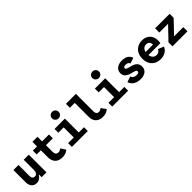

<svg xmlns="http://www.w3.org/2000/svg" viewBox="380 -2419 4040 4040"><g transform="rotate(-45 2400.0 -399.0)"><path d="M225.5 17Q152.5 17 111 -31.2Q69.5 -79.5 69.5 -162.5V-526H220.5V-197Q220.5 -155 239.8 -132.2Q259 -109.5 294 -109.5Q331 -109.5 353.2 -139Q375.5 -168.5 375.5 -219V-526H526.5V0H383V-80H378Q354 -37.5 315.8 -10.2Q277.5 17 225.5 17Z M991 17Q886 17 829 -41.2Q772 -99.5 772 -206.5V-663H923V-216.5Q923 -167 943.5 -142.5Q964 -118 1005.5 -118Q1048.5 -118 1087 -153L1159 -42Q1090 17 991 17ZM648 -412V-526H1128V-412Z M1452.5 -40V-526H1600.5V-40ZM1283.5 0V-112.5H1757V0ZM1293.5 -413V-526H1580.5V-413ZM1511.1 -623Q1470 -623 1441 -651.2Q1412 -679.5 1412 -720Q1412 -761.8 1441.1 -789.2Q1470.2 -816.5 1511 -816.5Q1553.5 -816.5 1581.2 -789.2Q1609 -762 1609 -719.8Q1609 -679.5 1581.2 -651.2Q1553.5 -623 1511.1 -623Z M2196 17Q2095 17 2038.2 -39.2Q1981.5 -95.5 1981.5 -195V-730H2133V-206Q2133 -118 2210.5 -118Q2231.5 -118 2249.2 -126Q2267 -134 2287 -152.5L2366 -46Q2330 -13.5 2289.2 1.8Q2248.5 17 2196 17ZM1836 -613V-730H2095.5V-613Z M2652.5 -40V-526H2800.5V-40ZM2483.5 0V-112.5H2957V0ZM2493.5 -413V-526H2780.5V-413ZM2711.1 -623Q2670 -623 2641 -651.2Q2612 -679.5 2612 -720Q2612 -761.8 2641.1 -789.2Q2670.2 -816.5 2711 -816.5Q2753.5 -816.5 2781.2 -789.2Q2809 -762 2809 -719.8Q2809 -679.5 2781.2 -651.2Q2753.5 -623 2711.1 -623Z M3322.5 16.5Q3225 16.5 3160.8 -23.2Q3096.5 -63 3073 -138L3199.5 -180Q3211 -143.5 3243 -123.5Q3275 -103.5 3320.5 -103.5Q3352.5 -103.5 3370.2 -114.5Q3388 -125.5 3388 -145.5V-147.5Q3388 -166 3373 -176.5Q3358 -187 3312.5 -199.5L3237 -221Q3171 -240 3135.8 -278.8Q3100.5 -317.5 3100.5 -375V-376Q3100.5 -452 3157.5 -497.5Q3214.5 -543 3310.5 -543Q3395 -543 3449.2 -509.8Q3503.5 -476.5 3524 -412.5L3397.5 -370Q3378.5 -425 3302.5 -425Q3272 -425 3255.2 -414.8Q3238.5 -404.5 3238.5 -385.5V-385Q3238.5 -368.5 3251.8 -358.5Q3265 -348.5 3300 -338.5L3375.5 -317.5Q3454 -296 3490.2 -255.2Q3526.5 -214.5 3526.5 -149V-147Q3526.5 -73 3470.8 -28.2Q3415 16.5 3322.5 16.5Z M3915.5 17Q3833 17 3772 -17Q3711 -51 3677.5 -112.8Q3644 -174.5 3644 -257.5V-268.5Q3644 -351 3677.8 -412.8Q3711.5 -474.5 3772 -508.8Q3832.5 -543 3912.5 -543Q3984.5 -543 4038 -513Q4091.5 -483 4121.2 -428.2Q4151 -373.5 4151 -300Q4151 -278.5 4149.5 -260.2Q4148 -242 4144.5 -227.5H3722.5V-315.5H4013V-312.5Q4013 -364.5 3986.5 -393.8Q3960 -423 3913.5 -423Q3855.5 -423 3821.8 -381.2Q3788 -339.5 3788 -266.5V-259.5Q3788 -188 3822.2 -146.5Q3856.5 -105 3915.5 -105Q3988 -105 4019 -176L4147.5 -122.5Q4117.5 -55.5 4057.5 -19.2Q3997.5 17 3915.5 17Z M4276.5 0V-119L4546.5 -401H4287V-526H4718.5V-407L4449 -125H4723.5V0Z"/></g></svg>

Font: Google Sans Code
Style: Regular
Weight: 400
Monospace: yes
Designer: Google Sans Code Authors
Foundry: Google LLC
Version: Version 6.000